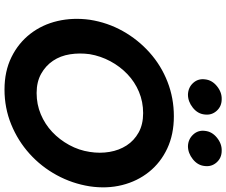

<svg xmlns="http://www.w3.org/2000/svg" viewBox="-94 -866 980 831"><g transform="rotate(90 395.5 -451.0)"><path d="M215 -350Q223 -397 245.5 -439Q268 -481 301.5 -513Q335 -545 378 -563Q421 -581 470 -581Q519 -581 554 -561.5Q589 -542 610 -509.5Q631 -477 638 -435.5Q645 -394 638 -350Q631 -303 608 -261Q585 -219 551.5 -187.5Q518 -156 475 -138Q432 -120 383 -120Q335 -120 300 -139.5Q265 -159 243.5 -191Q222 -223 215.5 -264.5Q209 -306 215 -350ZM66 -350Q56 -277 71.5 -210.5Q87 -144 127 -92.5Q167 -41 228 -11Q289 19 368 19Q448 19 519 -10Q590 -39 646 -89.5Q702 -140 738.5 -207Q775 -274 787 -350Q798 -424 781.5 -490Q765 -556 724.5 -606.5Q684 -657 623 -685.5Q562 -714 484 -714Q405 -714 334.5 -686.5Q264 -659 208 -609Q152 -559 115 -493Q78 -427 66 -350ZM547 -849Q543 -819 563 -797.5Q583 -776 613 -775Q643 -775 669.5 -796Q696 -817 699 -847Q703 -877 683.5 -899Q664 -921 633 -921Q603 -922 576.5 -900.5Q550 -879 547 -849ZM324 -849Q320 -819 339.5 -797.5Q359 -776 390 -775Q420 -775 446.5 -796Q473 -817 476 -847Q480 -877 460.5 -899Q441 -921 410 -921Q380 -922 353.5 -900.5Q327 -879 324 -849Z"/></g></svg>

Font: Jost SemiBold
Style: Italic
Weight: 600
Italic angle: -5°
Version: Version 3.710